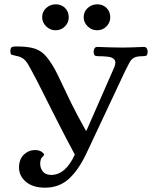

<svg xmlns="http://www.w3.org/2000/svg" viewBox="-20 -851 703 888"><path d="M188 17Q132 17 99.5 -10.5Q67 -38 68 -79Q69 -116 91 -136.5Q113 -157 141 -157Q161 -157 172.5 -149Q184 -141 184 -136Q184 -132 175.5 -124.5Q167 -117 166 -97Q165 -75 177.5 -58.5Q190 -42 217 -42Q283 -42 326 -136Q302 -180 274.5 -233.5Q247 -287 220 -340.5Q193 -394 170 -440Q147 -486 131 -515Q118 -540 108.5 -555.5Q99 -571 87 -580Q75 -589 53 -593Q39 -596 33.5 -598Q28 -600 28 -616Q28 -633 40 -635Q52 -637 68 -636Q115 -635 142.5 -625.5Q170 -616 190 -594Q210 -572 233 -532Q247 -506 264.5 -468Q282 -430 308.5 -376Q335 -322 377 -247H380L509 -541Q518 -565 509 -575.5Q500 -586 480.5 -588.5Q461 -591 438 -591Q428 -591 421 -593Q414 -595 413 -612Q413 -620 417 -627Q421 -634 430 -634Q462 -633 489 -632Q516 -631 546 -631Q576 -631 594.5 -632Q613 -633 645 -634Q655 -634 659 -627Q663 -620 663 -612Q662 -595 655.5 -593Q649 -591 638 -591Q613 -591 600 -584Q587 -577 579 -562Q571 -547 559 -523L378 -138Q342 -63 297.5 -23Q253 17 188 17ZM429 -711Q404 -711 385.5 -729Q367 -747 367 -771Q367 -797 385.5 -814Q404 -831 430 -831Q456 -831 473 -814Q490 -797 490 -771Q490 -747 472.5 -729Q455 -711 429 -711ZM237 -711Q212 -711 193.5 -729Q175 -747 175 -771Q175 -797 193.5 -814Q212 -831 238 -831Q264 -831 281 -814Q298 -797 298 -771Q298 -747 280.5 -729Q263 -711 237 -711Z"/></svg>

Font: Alice
Style: Regular
Weight: 400
Designer: Ksenia Yerulevich
Foundry: Cyreal (http://www.cyreal.org/)
Version: Version 2.003; ttfautohint (v1.8.3)